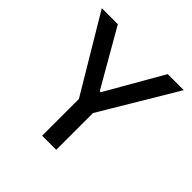

<svg xmlns="http://www.w3.org/2000/svg" viewBox="-185 -891 1055 1055"><g transform="rotate(45 342.5 -363.5)"><path d="M23.8 -727.3H148.4L338.4 -396.7H346.2L536.2 -727.3H660.9L397 -285.5V0H287.6V-285.5Z"/></g></svg>

Font: Inter P Medium
Style: Regular
Weight: 500
Designer: Rasmus Andersson
Foundry: rsms
Version: Version 3.018;git-588b23468